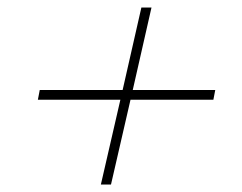

<svg xmlns="http://www.w3.org/2000/svg" viewBox="-20 -569 644 512"><path d="M554 -329 549 -303H328L276 -77H249L301 -303H81L86 -329H307L357 -549H384L334 -329Z"/></svg>

Font: Elaine Sans ExtraLight
Style: Italic
Weight: 275
Italic angle: -13°
Designer: Wei Huang
Foundry: Wei Huang
Version: Version 2.001;December 24, 2019;FontCreator 12.0.0.2547 64-b